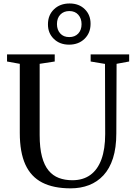

<svg xmlns="http://www.w3.org/2000/svg" viewBox="-20 -1048 758 1077"><path d="M376.5 8.5Q280 8.5 216.8 -24Q153.5 -56.5 122.2 -125.2Q91 -194 91 -302.5V-690L19.5 -703V-743H287V-703L202.5 -690V-290.5Q202.5 -218 215.5 -169.2Q228.5 -120.5 252.5 -91.5Q276.5 -62.5 310.2 -49.8Q344 -37 386 -37Q445.5 -37 486.5 -66.5Q527.5 -96 548.8 -153.8Q570 -211.5 570 -296L569 -689.5L488.5 -703V-743H704.5V-703L634 -690L632.5 -300.5Q632.5 -219 613.8 -160.5Q595 -102 560.5 -64.8Q526 -27.5 479.2 -9.5Q432.5 8.5 376.5 8.5ZM367.5 -797.5Q315 -797.5 281.8 -830Q248.5 -862.5 249 -912Q249 -963.5 283 -996Q317 -1028.5 370.5 -1028.5Q423 -1028.5 455.8 -996.2Q488.5 -964 488 -914Q488 -863 454.2 -830.2Q420.5 -797.5 367.5 -797.5ZM368.5 -840Q400 -840 418.8 -859.8Q437.5 -879.5 437.5 -912.5Q437.5 -944.5 419.2 -965.2Q401 -986 369 -986Q337.5 -986 318.5 -966.2Q299.5 -946.5 299.5 -913Q299.5 -881 317.8 -860.5Q336 -840 368.5 -840Z"/></svg>

Font: Merriweather 60pt
Style: Regular
Weight: 400
Version: Version 2.100